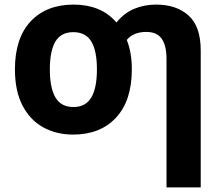

<svg xmlns="http://www.w3.org/2000/svg" viewBox="-20 -576 969 836"><path d="M554 -274Q554 -138 485.5 -64Q417 10 298 10Q225 10 167.5 -22Q110 -54 77.5 -117.5Q45 -181 45 -274Q45 -410 113.5 -483Q182 -556 301 -556Q359 -556 406 -537Q453 -518 487 -478Q520 -519 564 -537.5Q608 -556 660 -556Q748 -556 801 -508.5Q854 -461 854 -356V240H705V-319Q705 -378 684 -407.5Q663 -437 617 -437Q561 -437 532 -402Q543 -375 548.5 -343Q554 -311 554 -274ZM197 -274Q197 -193 221.5 -151.5Q246 -110 300 -110Q353 -110 377.5 -151.5Q402 -193 402 -274Q402 -355 377.5 -395.5Q353 -436 299 -436Q246 -436 221.5 -395.5Q197 -355 197 -274Z"/></svg>

Font: RS Noto Sans
Style: Bold
Weight: 700
Designer: Monotype Design Team
Foundry: Monotype Imaging Inc.
Version: Version 3.10